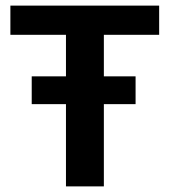

<svg xmlns="http://www.w3.org/2000/svg" viewBox="-20 -664 604 684"><path d="M215 0V-293H93V-392H215V-540H17V-644H547V-540H350V-392H463V-293H350V0Z"/></svg>

Font: Kanit Medium
Style: Regular
Weight: 500
Designer: Katatrad Team
Foundry: CadsonDemak
Version: Version 2.000; ttfautohint (v1.8.3)